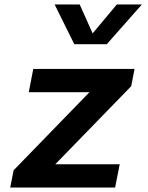

<svg xmlns="http://www.w3.org/2000/svg" viewBox="-20 -834 660 854"><path d="M128 -527.5 108 -424H378L40.5 -76.5L25.5 0H492L512.5 -103.5H226L563.5 -450.5L578.5 -527.5ZM223 -814H334.5L392 -685.5L499.5 -814H611L455 -637.5H310.5Z"/></svg>

Font: Monaspace Neon SemiBold
Style: Italic
Weight: 600
Italic angle: -11°
Designer: Riley Cran & the Lettermatic Team
Foundry: Lettermatic
Version: Version 1.200 (Monaspace Neon)